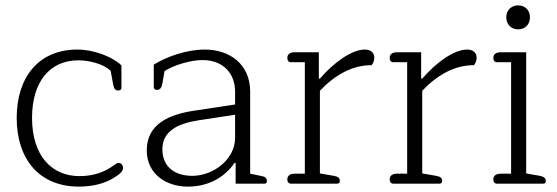

<svg xmlns="http://www.w3.org/2000/svg" viewBox="-20 -682 2070 713"><path d="M273 11C326 11 372 -1 408 -25C424 -35 437 -46 437 -58C437 -68 430 -77 421 -77C415 -77 411 -74 404 -69C369 -43 328 -28 275 -28C171 -28 99 -105 99 -244C99 -382 168 -458 271 -458C313 -458 365 -444 391 -419L400 -369C403 -353 408 -346 419 -346C427 -346 431 -350 431 -356V-439C400 -470 330 -498 267 -498C125 -498 42 -397 42 -244C42 -92 125 11 273 11Z M677 11C760 11 817 -28 851 -77H855V0H962C970 0 971 -5 971 -10C971 -21 965 -26 948 -29L909 -37V-342C909 -443 834 -498 740 -498C675 -498 601 -473 551 -442V-359C551 -353 555 -348 563 -348C574 -348 580 -356 583 -372L591 -418C627 -441 689 -459 732 -459C810 -459 853 -408 853 -342V-294L701 -271C609 -257 525 -222 525 -124C525 -34 599 11 677 11ZM694 -29C633 -29 583 -59 583 -128C583 -195 640 -223 716 -235L853 -256V-170C853 -90 772 -29 694 -29Z M1060 0H1232C1240 0 1242 -5 1242 -10C1242 -21 1236 -26 1220 -29L1168 -38V-345C1224 -404 1288 -440 1360 -440C1366 -447 1370 -457 1370 -468C1370 -486 1357 -498 1335 -498C1284 -498 1216 -446 1168 -390H1164V-488H1075C1059 -488 1047 -482 1047 -467C1047 -457 1052 -451 1060 -451H1112V-37H1075C1059 -37 1047 -31 1047 -16C1047 -6 1052 0 1060 0Z M1440 0H1612C1620 0 1622 -5 1622 -10C1622 -21 1616 -26 1600 -29L1548 -38V-345C1604 -404 1668 -440 1740 -440C1746 -447 1750 -457 1750 -468C1750 -486 1737 -498 1715 -498C1664 -498 1596 -446 1548 -390H1544V-488H1455C1439 -488 1427 -482 1427 -467C1427 -457 1432 -451 1440 -451H1492V-37H1455C1439 -37 1427 -31 1427 -16C1427 -6 1432 0 1440 0Z M1904 -573C1929 -573 1948 -590 1948 -618C1948 -645 1929 -662 1904 -662C1880 -662 1860 -645 1860 -618C1860 -590 1880 -573 1904 -573ZM1825 0H1997C2005 0 2007 -5 2007 -10C2007 -21 1999 -26 1985 -29L1934 -38V-488H1840C1824 -488 1812 -482 1812 -467C1812 -457 1817 -451 1825 -451H1878V-37H1840C1824 -37 1812 -31 1812 -16C1812 -6 1817 0 1825 0Z"/></svg>

Font: Maitree Light
Style: Regular
Weight: 300
Designer: CadsonDemak Team
Foundry: CadsonDemak
Version: Version 1.000;PS 001.000;hotconv 1.0.88;makeotf.lib2.5.64775